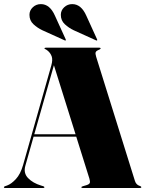

<svg xmlns="http://www.w3.org/2000/svg" viewBox="-32 -938 726 958"><path d="M189.5 -4Q189.5 0 184.5 0H-7.5Q-12.5 0 -12.5 -4Q-12.5 -7 -6.5 -9L3.5 -12.5Q24.5 -20 47.2 -44.5Q70 -69 83 -114L224 -611.5Q232 -640 225.8 -657Q219.5 -674 206 -685Q198 -691.5 194 -692.8Q190 -694 190 -696Q190 -700 196 -700H464Q470 -700 470 -696Q470 -692.5 454 -686Q447.5 -683 445.2 -676.8Q443 -670.5 448 -654L641 -36Q647 -16 665 -10.5Q673 -8 673 -4Q673 0 667 0H380Q374 0 374 -4Q374 -6.5 382 -9L399 -14Q413.5 -18.5 416 -25.2Q418.5 -32 414 -47L348.5 -256H135.5L94.5 -111Q84 -74.5 108 -49.5Q132 -24.5 173.5 -12L183.5 -9Q189.5 -7 189.5 -4ZM139 -268H345L237 -612.5ZM242 -860 295.5 -742.5Q297.5 -738 296 -736.5Q294.5 -735 291 -736.5L179.5 -787Q155 -798.5 135 -817Q115 -835.5 115 -864Q115 -886 131.8 -901.8Q148.5 -917.5 172 -917.5Q216.5 -917.5 242 -860ZM398.5 -860 452 -742.5Q454 -738 452.5 -736.5Q451 -735 447.5 -736.5L336 -787Q311.5 -798.5 291.5 -817Q271.5 -835.5 271.5 -864Q271.5 -886 288.2 -901.8Q305 -917.5 328.5 -917.5Q373 -917.5 398.5 -860Z"/></svg>

Font: Fraunces 144pt Black
Style: Regular
Weight: 900
Version: Version 1.000;[0bf87f6ff]